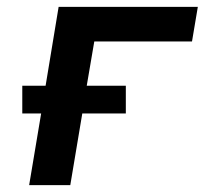

<svg xmlns="http://www.w3.org/2000/svg" viewBox="-20 -540 640 560"><path d="M65 0 100 -209H45V-290H113L151 -520H557L540 -419H255L233 -290H347V-209H220L185 0Z"/></svg>

Font: Iosevka SS04 Extended Oblique
Style: Bold
Weight: 700
Width: 7
Italic angle: -9°
Monospace: yes
Designer: Belleve Invis
Foundry: Belleve Invis
Version: Version 19.0.0; ttfautohint (v1.8.4)